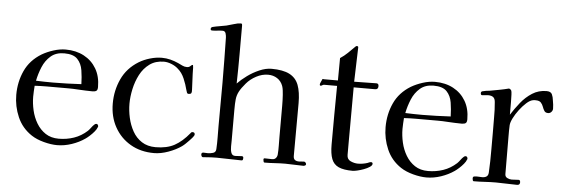

<svg xmlns="http://www.w3.org/2000/svg" viewBox="-50 -925 3181 1084"><g transform="rotate(5 1541.0 -383.5)"><path d="M408 -351Q407 -392 401 -429.5Q395 -467 372 -491.5Q349 -516 297 -516Q250 -516 220.5 -490.5Q191 -465 175 -426.5Q159 -388 151 -348Q176 -347 200 -346.5Q224 -346 248 -346Q288 -346 328 -347.5Q368 -349 408 -351ZM523 -122Q523 -117 521 -116Q518 -106 506.5 -92Q495 -78 481 -65.5Q467 -53 458 -47Q425 -24 383.5 -10Q342 4 301 4Q267 4 225.5 -7Q184 -18 155 -37Q99 -74 73 -134Q47 -194 47 -259Q47 -333 76 -396Q105 -459 169 -498Q198 -515 234 -526.5Q270 -538 303 -538Q362 -538 407 -514Q452 -490 477.5 -446.5Q503 -403 503 -343Q503 -326 495.5 -321Q488 -316 473 -316Q453 -316 433 -317Q413 -318 393 -319Q365 -321 337.5 -321Q310 -321 282 -321Q248 -321 214 -321Q180 -321 146 -319Q145 -303 144 -288Q143 -273 143 -257Q143 -220 152 -180.5Q161 -141 181 -107.5Q201 -74 232 -53.5Q263 -33 307 -33Q352 -33 393 -47Q434 -61 468 -92Q477 -101 484.5 -111.5Q492 -122 501 -130Q506 -135 512 -135Q517 -135 520 -131Q523 -127 523 -122Z M1070 -124Q1070 -117 1059 -104.5Q1048 -92 1043 -87Q1034 -78 1025 -69Q1016 -60 1005 -52Q974 -30 931 -14.5Q888 1 850 1Q774 1 716.5 -32.5Q659 -66 626.5 -124.5Q594 -183 594 -258Q594 -332 624 -397Q654 -462 719 -502Q747 -519 781.5 -529Q816 -539 848 -539Q873 -539 896.5 -533Q920 -527 942 -517Q955 -511 967 -505Q979 -499 993 -499Q1005 -499 1012.5 -506.5Q1020 -514 1024 -514Q1027 -514 1027 -510Q1029 -498 1028.5 -486Q1028 -474 1029 -463Q1030 -441 1031 -419Q1032 -397 1033 -375V-372Q1034 -361 1031 -355Q1028 -349 1015 -349Q1008 -349 1005.5 -357Q1003 -365 1001 -371Q994 -400 980 -433Q966 -466 942 -486Q927 -500 904.5 -509Q882 -518 862 -518Q814 -518 780.5 -493.5Q747 -469 727 -430.5Q707 -392 697.5 -348Q688 -304 688 -265Q688 -226 697 -185.5Q706 -145 725.5 -110Q745 -75 777.5 -54Q810 -33 856 -33Q920 -33 963 -56.5Q1006 -80 1046 -129Q1050 -136 1057 -136Q1070 -136 1070 -124Z M1711 -11Q1711 -6 1706 -3.5Q1701 -1 1696 -1Q1671 -1 1645.5 -2.5Q1620 -4 1594 -4Q1565 -4 1535.5 -2Q1506 0 1477 0Q1472 0 1470.5 -6.5Q1469 -13 1469 -17Q1469 -24 1476 -24Q1487 -24 1497.5 -23.5Q1508 -23 1518 -23Q1531 -23 1538.5 -31.5Q1546 -40 1547 -52Q1549 -77 1548.5 -102Q1548 -127 1548 -151Q1548 -181 1548 -210.5Q1548 -240 1548 -270Q1548 -300 1548 -330Q1548 -360 1546 -390Q1545 -403 1543.5 -415.5Q1542 -428 1538 -440Q1528 -467 1505.5 -481.5Q1483 -496 1454 -496Q1420 -496 1387 -478.5Q1354 -461 1332 -435Q1308 -407 1297 -386Q1286 -365 1283.5 -342Q1281 -319 1281 -282V-106Q1281 -95 1280.5 -75Q1280 -55 1285.5 -39Q1291 -23 1308 -23Q1318 -23 1327 -24Q1336 -25 1346 -25Q1355 -25 1355 -15Q1355 -10 1353.5 -5.5Q1352 -1 1346 -1Q1312 -1 1276.5 -2.5Q1241 -4 1206 -4Q1174 -4 1141 -1Q1137 -1 1134 -0.5Q1131 0 1127 0Q1122 0 1119.5 -5.5Q1117 -11 1117 -15Q1117 -26 1128 -26Q1134 -26 1140 -25.5Q1146 -25 1153 -25Q1167 -25 1182.5 -29.5Q1198 -34 1199 -52Q1201 -85 1200.5 -118Q1200 -151 1200 -183Q1200 -245 1200.5 -306Q1201 -367 1201 -428Q1201 -492 1200 -555.5Q1199 -619 1198 -683Q1198 -694 1194 -707.5Q1190 -721 1176 -721Q1162 -721 1147 -719Q1132 -717 1117 -717Q1108 -717 1108 -725Q1108 -734 1117 -737Q1137 -742 1156.5 -745Q1176 -748 1195 -752Q1212 -756 1235.5 -763.5Q1259 -771 1275 -771Q1281 -771 1282 -767.5Q1283 -764 1283 -759Q1283 -677 1283 -595Q1283 -513 1281 -431Q1303 -454 1334.5 -477Q1366 -500 1402 -515.5Q1438 -531 1470 -531Q1535 -531 1572 -512Q1609 -493 1624 -453.5Q1639 -414 1639 -351Q1639 -276 1638.5 -201.5Q1638 -127 1638 -52Q1638 -36 1646.5 -29.5Q1655 -23 1671 -23Q1678 -23 1684.5 -24Q1691 -25 1698 -25Q1703 -25 1707 -20.5Q1711 -16 1711 -11Z M2085 -46Q2085 -37 2071.5 -28Q2058 -19 2039 -12Q2020 -5 2002.5 -1Q1985 3 1977 3Q1925 3 1896.5 -10Q1868 -23 1856.5 -53Q1845 -83 1845 -134Q1845 -217 1845.5 -300.5Q1846 -384 1847 -467H1775Q1768 -467 1763.5 -463.5Q1759 -460 1754 -460Q1749 -460 1749 -467Q1749 -471 1754.5 -483Q1760 -495 1762 -499Q1765 -498 1771 -498H1849L1850 -625Q1873 -640 1892 -658.5Q1911 -677 1930 -696Q1932 -698 1934 -699.5Q1936 -701 1938 -701Q1947 -701 1947 -694L1941 -499Q1973 -499 2004.5 -500Q2036 -501 2067 -501Q2080 -501 2080 -486Q2080 -467 2063 -467H1941Q1941 -391 1940.5 -314.5Q1940 -238 1940 -161V-84Q1940 -59 1961 -49.5Q1982 -40 2002 -40Q2030 -40 2057 -49Q2060 -51 2066 -53Q2072 -55 2075 -55Q2085 -55 2085 -46Z M2501 -351Q2500 -392 2494 -429.5Q2488 -467 2465 -491.5Q2442 -516 2390 -516Q2343 -516 2313.5 -490.5Q2284 -465 2268 -426.5Q2252 -388 2244 -348Q2269 -347 2293 -346.5Q2317 -346 2341 -346Q2381 -346 2421 -347.5Q2461 -349 2501 -351ZM2616 -122Q2616 -117 2614 -116Q2611 -106 2599.5 -92Q2588 -78 2574 -65.5Q2560 -53 2551 -47Q2518 -24 2476.5 -10Q2435 4 2394 4Q2360 4 2318.5 -7Q2277 -18 2248 -37Q2192 -74 2166 -134Q2140 -194 2140 -259Q2140 -333 2169 -396Q2198 -459 2262 -498Q2291 -515 2327 -526.5Q2363 -538 2396 -538Q2455 -538 2500 -514Q2545 -490 2570.5 -446.5Q2596 -403 2596 -343Q2596 -326 2588.5 -321Q2581 -316 2566 -316Q2546 -316 2526 -317Q2506 -318 2486 -319Q2458 -321 2430.5 -321Q2403 -321 2375 -321Q2341 -321 2307 -321Q2273 -321 2239 -319Q2238 -303 2237 -288Q2236 -273 2236 -257Q2236 -220 2245 -180.5Q2254 -141 2274 -107.5Q2294 -74 2325 -53.5Q2356 -33 2400 -33Q2445 -33 2486 -47Q2527 -61 2561 -92Q2570 -101 2577.5 -111.5Q2585 -122 2594 -130Q2599 -135 2605 -135Q2610 -135 2613 -131Q2616 -127 2616 -122Z M3073 -445Q3073 -435 3065.5 -426.5Q3058 -418 3047 -418Q3032 -418 3025.5 -428Q3019 -438 3014.5 -451Q3010 -464 3001 -474Q2992 -484 2971 -484Q2967 -484 2963.5 -484Q2960 -484 2956 -483Q2939 -480 2919 -462Q2899 -444 2880.5 -419.5Q2862 -395 2850 -371Q2838 -347 2837 -331Q2836 -315 2836 -299.5Q2836 -284 2836 -269Q2836 -215 2836.5 -161Q2837 -107 2837 -54Q2837 -39 2849.5 -32.5Q2862 -26 2875 -26Q2885 -26 2895 -27Q2905 -28 2915 -28Q2920 -28 2922 -23.5Q2924 -19 2924 -15Q2924 1 2908 1Q2878 1 2848 -0.5Q2818 -2 2788 -2Q2757 -2 2725.5 0Q2694 2 2662 2Q2658 2 2656.5 -4Q2655 -10 2655 -14Q2655 -24 2663 -25Q2674 -27 2686 -26Q2698 -25 2708 -25Q2723 -25 2732.5 -31.5Q2742 -38 2743 -54Q2745 -86 2745.5 -119Q2746 -152 2746 -185V-282Q2745 -325 2745.5 -367.5Q2746 -410 2742 -452Q2741 -472 2731 -480.5Q2721 -489 2701 -489Q2693 -489 2684.5 -487.5Q2676 -486 2667 -486Q2659 -486 2659 -498Q2659 -505 2666 -508Q2676 -511 2687 -512.5Q2698 -514 2708 -515Q2735 -520 2762 -525Q2789 -530 2816 -537Q2825 -534 2829 -526Q2831 -522 2832 -504Q2833 -486 2833 -462.5Q2833 -439 2833 -418.5Q2833 -398 2833 -390Q2855 -425 2883 -460Q2911 -495 2947 -518Q2983 -541 3028 -541Q3052 -541 3059 -526Q3066 -511 3068 -491Q3070 -480 3071.5 -468Q3073 -456 3073 -445Z"/></g></svg>

Font: Kaisei Tokumin
Style: Regular
Weight: 400
Designer: Font-Kai, 金井和夫
Foundry: KAZUO KANAI
Version: Version 5.003